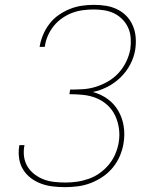

<svg xmlns="http://www.w3.org/2000/svg" viewBox="-20 -763 640 791"><path d="M248 8Q222 8 197 5Q172 2 149 -6.5Q126 -15 107 -29.5Q88 -44 75.5 -64Q63 -84 59 -109Q55 -134 59 -160L60 -165H81L80 -160Q76 -137 79.5 -115Q83 -93 94.5 -75Q106 -57 123.5 -44Q141 -31 161 -23.5Q181 -16 204 -13.5Q227 -11 250 -11Q274 -11 298 -14.5Q322 -18 346 -26.5Q370 -35 391 -50Q412 -65 428.5 -85Q445 -105 455 -128.5Q465 -152 469 -176Q474 -205 470 -233.5Q466 -262 454.5 -286.5Q443 -311 423 -329.5Q403 -348 377.5 -358.5Q352 -369 323.5 -372Q295 -375 266 -375L269 -394Q295 -394 321 -395.5Q347 -397 373.5 -405Q400 -413 425 -427.5Q450 -442 469 -463Q488 -484 500 -509Q512 -534 517 -561Q520 -583 518.5 -605.5Q517 -628 508.5 -647.5Q500 -667 485 -682.5Q470 -698 451 -707.5Q432 -717 410 -720.5Q388 -724 366 -724Q344 -724 321.5 -721Q299 -718 277.5 -710Q256 -702 236 -688Q216 -674 201.5 -656Q187 -638 177.5 -616.5Q168 -595 165 -573L164 -570H143L144 -574Q148 -598 158.5 -622Q169 -646 185 -666.5Q201 -687 223 -702Q245 -717 269 -726.5Q293 -736 318 -739.5Q343 -743 367 -743Q393 -743 417.5 -739Q442 -735 464 -724Q486 -713 502 -696Q518 -679 527.5 -656.5Q537 -634 539 -609Q541 -584 537 -558Q532 -527 516.5 -497.5Q501 -468 477 -444.5Q453 -421 423 -405.5Q393 -390 362 -384Q396 -375 423 -355.5Q450 -336 467 -307Q484 -278 489.5 -243.5Q495 -209 489 -173Q485 -147 474 -121Q463 -95 445 -73Q427 -51 403.5 -35Q380 -19 354 -9Q328 1 301 4.5Q274 8 248 8Z"/></svg>

Font: Iosevka Thin Extended Oblique
Style: Regular
Weight: 100
Width: 7
Italic angle: -9°
Monospace: yes
Designer: Belleve Invis
Foundry: Belleve Invis
Version: Version 32.5.0; ttfautohint (v1.8.4)